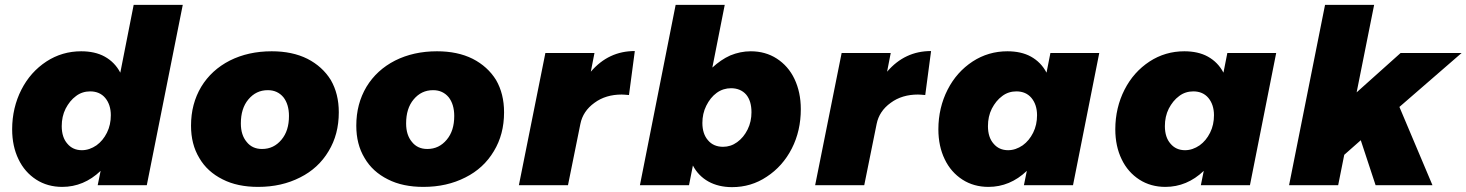

<svg xmlns="http://www.w3.org/2000/svg" viewBox="-20 -762 6034 790"><path d="M129 -23C160 -3 196 7 236 7C295 7 348 -15 394 -59L382 0H584L732 -742H530L475 -463C460 -492 438 -514 411 -529C384 -544 351 -551 314 -551C262 -551 214 -537 171 -509C127 -480 93 -442 68 -393C43 -344 30 -289 30 -230C30 -183 39 -142 56 -107C73 -71 98 -43 129 -23ZM377 -164C358 -151 338 -144 317 -144C292 -144 272 -153 257 -171C242 -188 234 -212 234 -243C234 -269 239 -293 250 -315C261 -336 275 -354 293 -367C310 -380 330 -386 351 -386C377 -386 398 -377 413 -359C428 -341 436 -317 436 -288C436 -262 431 -238 420 -216C409 -194 395 -177 377 -164Z M1245 -520C1203 -541 1154 -551 1098 -551C1033 -551 976 -538 926 -513C875 -487 836 -451 808 -405C780 -358 766 -305 766 -245C766 -194 777 -150 800 -112C822 -74 854 -45 896 -24C937 -3 986 7 1042 7C1107 7 1164 -6 1215 -32C1265 -57 1304 -93 1332 -140C1360 -186 1374 -239 1374 -300C1374 -351 1363 -395 1341 -433C1318 -470 1286 -499 1245 -520ZM1002 -353C1023 -378 1049 -391 1082 -391C1109 -391 1130 -381 1146 -362C1161 -343 1169 -317 1169 -285C1169 -244 1159 -212 1138 -187C1117 -162 1091 -149 1058 -149C1031 -149 1010 -159 995 -178C979 -197 971 -222 971 -254C971 -295 981 -328 1002 -353Z M1925 -520C1883 -541 1834 -551 1778 -551C1713 -551 1656 -538 1606 -513C1555 -487 1516 -451 1488 -405C1460 -358 1446 -305 1446 -245C1446 -194 1457 -150 1480 -112C1502 -74 1534 -45 1576 -24C1617 -3 1666 7 1722 7C1787 7 1844 -6 1895 -32C1945 -57 1984 -93 2012 -140C2040 -186 2054 -239 2054 -300C2054 -351 2043 -395 2021 -433C1998 -470 1966 -499 1925 -520ZM1682 -353C1703 -378 1729 -391 1762 -391C1789 -391 1810 -381 1826 -362C1841 -343 1849 -317 1849 -285C1849 -244 1839 -212 1818 -187C1797 -162 1771 -149 1738 -149C1711 -149 1690 -159 1675 -178C1659 -197 1651 -222 1651 -254C1651 -295 1661 -328 1682 -353Z M2592 -552C2520 -552 2460 -524 2411 -467L2426 -544H2224L2115 0H2317L2368 -252C2375 -287 2394 -316 2426 -339C2457 -362 2495 -373 2538 -373C2545 -373 2555 -372 2568 -371Z M3176 -521C3145 -541 3109 -551 3069 -551C3040 -551 3012 -545 2985 -534C2958 -522 2934 -505 2911 -484L2962 -742H2760L2613 0H2815L2831 -81C2846 -52 2868 -30 2895 -15C2922 0 2955 8 2992 8C3044 8 3092 -6 3135 -35C3178 -63 3213 -102 3238 -151C3263 -200 3275 -254 3275 -313C3275 -360 3266 -401 3249 -437C3232 -473 3207 -501 3176 -521ZM2929 -380C2947 -393 2967 -399 2988 -399C3014 -399 3035 -390 3050 -373C3065 -355 3072 -331 3072 -300C3072 -275 3067 -251 3056 -229C3045 -207 3031 -190 3013 -177C2995 -164 2976 -158 2955 -158C2929 -158 2908 -167 2893 -185C2878 -202 2870 -226 2870 -256C2870 -281 2875 -305 2886 -327C2897 -349 2911 -367 2929 -380Z M3811 -552C3739 -552 3679 -524 3630 -467L3645 -544H3443L3334 0H3536L3587 -252C3594 -287 3613 -316 3645 -339C3676 -362 3714 -373 3757 -373C3764 -373 3774 -372 3787 -371Z M3940 -23C3971 -3 4007 7 4047 7C4106 7 4159 -15 4205 -59L4193 0H4395L4503 -544H4302L4286 -463C4271 -492 4249 -514 4222 -529C4195 -544 4162 -551 4125 -551C4073 -551 4025 -537 3982 -509C3938 -480 3904 -442 3879 -393C3854 -344 3841 -289 3841 -230C3841 -183 3850 -142 3867 -107C3884 -71 3909 -43 3940 -23ZM4188 -164C4169 -151 4149 -144 4128 -144C4103 -144 4083 -153 4068 -171C4053 -188 4045 -212 4045 -243C4045 -269 4050 -293 4061 -315C4072 -336 4086 -354 4104 -367C4121 -380 4141 -386 4162 -386C4188 -386 4209 -377 4224 -359C4239 -341 4247 -317 4247 -288C4247 -262 4242 -238 4231 -216C4220 -194 4206 -177 4188 -164Z M4668 -23C4699 -3 4735 7 4775 7C4834 7 4887 -15 4933 -59L4921 0H5123L5231 -544H5030L5014 -463C4999 -492 4977 -514 4950 -529C4923 -544 4890 -551 4853 -551C4801 -551 4753 -537 4710 -509C4666 -480 4632 -442 4607 -393C4582 -344 4569 -289 4569 -230C4569 -183 4578 -142 4595 -107C4612 -71 4637 -43 4668 -23ZM4916 -164C4897 -151 4877 -144 4856 -144C4831 -144 4811 -153 4796 -171C4781 -188 4773 -212 4773 -243C4773 -269 4778 -293 4789 -315C4800 -336 4814 -354 4832 -367C4849 -380 4869 -386 4890 -386C4916 -386 4937 -377 4952 -359C4967 -341 4975 -317 4975 -288C4975 -262 4970 -238 4959 -216C4948 -194 4934 -177 4916 -164Z M5994 -544H5743L5562 -382L5634 -742H5432L5284 0H5486L5511 -125L5579 -185L5640 0H5874L5738 -322Z"/></svg>

Font: Argentum Sans ExtraBold
Style: Italic
Weight: 800
Italic angle: -11.3°
Designer: Julieta Ulanovsky
Foundry: Julieta Ulanovsky
Version: Version 5.001;February 15, 2019;FontCreator 11.5.0.2425 64-b